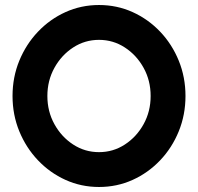

<svg xmlns="http://www.w3.org/2000/svg" viewBox="-20 -733 790 766"><path d="M375 13Q304 13 241.5 -15.2Q179 -43.5 131.5 -93.5Q84 -143.5 57 -209.2Q30 -275 30 -350Q30 -425 57 -490.8Q84 -556.5 131.5 -606.5Q179 -656.5 241.5 -684.8Q304 -713 375 -713Q446.5 -713 509 -684.8Q571.5 -656.5 619 -606.5Q666.5 -556.5 693.2 -490.8Q720 -425 720 -350Q720 -275 693.2 -209.2Q666.5 -143.5 619 -93.5Q571.5 -43.5 509 -15.2Q446.5 13 375 13ZM375 -126Q431.5 -126 478.2 -156.5Q525 -187 553 -237.8Q581 -288.5 581 -350Q581 -411.5 553 -462.2Q525 -513 478.2 -543.5Q431.5 -574 375 -574Q318.5 -574 271.8 -543.5Q225 -513 197 -462.2Q169 -411.5 169 -350Q169 -288.5 197 -237.8Q225 -187 271.8 -156.5Q318.5 -126 375 -126Z"/></svg>

Font: Urbanist ExtraBold
Style: Regular
Weight: 800
Designer: Corey Hu
Foundry: Corey Hu
Version: Version 1.330; ttfautohint (v1.8.4.7-5d5b)